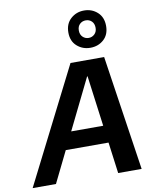

<svg xmlns="http://www.w3.org/2000/svg" viewBox="-139 -1074 925 1152"><g transform="rotate(-10 323.5 -498.0)"><path d="M-35 0 319 -700H524L629 0H486L406 -603H403L107 0ZM109 -190 163 -295H524L540 -190ZM453 -769Q406 -769 372 -799Q338 -829 338 -882Q338 -935 372 -965.5Q406 -996 453 -996Q501 -996 534.5 -965.5Q568 -935 568 -882Q568 -829 534.5 -799Q501 -769 453 -769ZM453 -829Q474 -829 489 -843.5Q504 -858 504 -882Q504 -907 489.5 -921.5Q475 -936 453 -936Q432 -936 417 -922Q402 -908 402 -883Q402 -858 417 -843.5Q432 -829 453 -829Z"/></g></svg>

Font: DM Sans 36pt
Style: Bold Italic
Weight: 700
Italic angle: -10°
Designer: Colophon Foundry, Jonny Pinhorn
Foundry: Colophon Foundry
Version: Version 4.004;gftools[0.9.30]